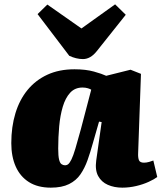

<svg xmlns="http://www.w3.org/2000/svg" viewBox="-20 -850 744 884"><path d="M616 -145Q615 -125 619.5 -113Q624 -101 643 -101Q654 -101 666.5 -104.5Q679 -108 686 -111L704 -35Q691 -25 665 -13Q639 -1 607 6.5Q575 14 543 14Q506 14 476.5 1Q447 -12 432 -39.5Q417 -67 423 -111L448 -288L436 -290L407 -189Q396 -149 383 -112.5Q370 -76 350.5 -47.5Q331 -19 298 -2.5Q265 14 214 14Q154 14 113.5 -11.5Q73 -37 52.5 -83Q32 -129 32 -191Q32 -266 51 -328.5Q70 -391 107 -436Q144 -481 198 -506Q252 -531 323 -531Q375 -531 412.5 -520.5Q450 -510 469 -501L581 -529L629 -510ZM279 -89Q288 -89 294.5 -94.5Q301 -100 309 -116Q317 -132 327 -165.5Q337 -199 352 -254L400 -437Q396 -440 385 -443.5Q374 -447 360 -447Q325 -447 303 -423Q281 -399 269 -358.5Q257 -318 252.5 -268Q248 -218 248 -166Q248 -132 252 -115.5Q256 -99 263.5 -94Q271 -89 279 -89ZM153 -785 198 -829 355 -719 510 -830 559 -782 426 -615Q411 -596 395 -587Q379 -578 362 -578Q346 -578 330 -582Q314 -586 299 -593Z"/></svg>

Font: Literata Black
Style: Italic
Weight: 900
Italic angle: -2°
Designer: Latin by Veronika Burian and Jose Scaglione. Greek by Irene Vlachou. Cyrillic by Vera Evstafieva
Foundry: TypeTogether
Version: Version 3.002